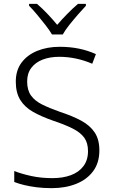

<svg xmlns="http://www.w3.org/2000/svg" viewBox="-20 -967 586 997"><path d="M249 10Q206 10 170.5 5.5Q135 1 106 -6Q77 -13 54 -22V-79Q92 -64 142.5 -53Q193 -42 252 -42Q307 -42 348.5 -57.5Q390 -73 413.5 -104.5Q437 -136 437 -182Q437 -225 417.5 -252Q398 -279 357.5 -299.5Q317 -320 254 -341Q194 -362 151 -386.5Q108 -411 85 -448.5Q62 -486 62 -543Q62 -602 92 -642Q122 -682 173.5 -703Q225 -724 290 -724Q343 -724 389.5 -714.5Q436 -705 478 -686L459 -636Q417 -654 374 -663Q331 -672 288 -672Q239 -672 201.5 -657.5Q164 -643 142.5 -614.5Q121 -586 121 -544Q121 -499 141 -471Q161 -443 199.5 -424Q238 -405 292 -386Q356 -365 401.5 -340.5Q447 -316 471.5 -279.5Q496 -243 496 -186Q496 -122 464 -78.5Q432 -35 376 -12.5Q320 10 249 10ZM250 -788Q237 -810 216 -837Q195 -864 172.5 -891Q150 -918 131 -937V-947H172Q199 -924 226.5 -895Q254 -866 277 -838Q301 -866 329.5 -895Q358 -924 385 -947H426V-937Q408 -918 384.5 -891Q361 -864 339.5 -837Q318 -810 306 -788Z"/></svg>

Font: Noto Sans Symbols Light
Style: Regular
Weight: 300
Version: Version 2.002